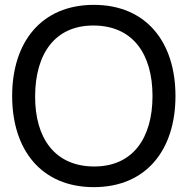

<svg xmlns="http://www.w3.org/2000/svg" viewBox="-20 -755 772 790"><path d="M366 15C581.5 15 702 -138 702 -360C702 -582 581.5 -735 366 -735C150.5 -735 30 -582 30 -360C30 -138 150.5 15 366 15ZM124.5 -360C125.5 -532.5 205 -651 366 -650C527 -649 607.5 -532.5 607.5 -360C607.5 -187.5 527 -69 366 -70C205 -71 123.5 -187.5 124.5 -360Z"/></svg>

Font: Eudonet Medium
Style: Regular
Weight: 500
Designer: Mikhail Sharanda
Foundry: Mikhail Sharanda
Version: Version 4.503;Glyphs 3.1.2 (3151)